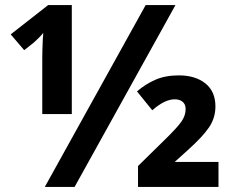

<svg xmlns="http://www.w3.org/2000/svg" viewBox="-20 -734 914 754"><path d="M156 0 552 -714H669L273 0ZM146 -286V-504Q146 -517 146.5 -538Q147 -559 148 -578.5Q149 -598 150 -605Q144 -597 132.5 -585.5Q121 -574 113 -567L75 -537L22 -599L169 -714H262V-286ZM522 0V-82L631 -189Q676 -233 692.5 -256.5Q709 -280 709 -306Q709 -324 697.5 -334Q686 -344 666 -344Q627 -344 578 -301L518 -375Q550 -403 589.5 -420.5Q629 -438 682 -438Q747 -438 786.5 -406.5Q826 -375 826 -316Q826 -271 801 -234Q776 -197 717 -144L666 -98H838V0Z"/></svg>

Font: Noto Sans IKEA
Style: Bold
Weight: 600
Designer: Monotype Design Team
Foundry: Monotype Imaging Inc.
Version: Version 2.001